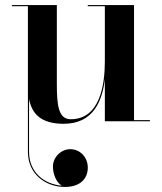

<svg xmlns="http://www.w3.org/2000/svg" viewBox="-20 -480 640 760"><path d="M258.5 110.5C220.5 110.5 189.5 143 189.5 179.5C189.5 210 204 244 225 255C156 249.5 95 203 95 121V-88C106.5 -29 142.5 10 232 10C349.5 10 385 -80.5 395 -166.5V0H573.5V-4.5H510.5V-460H327.5V-455.5H395V-237C395 -147.5 377 -8 260 -8C211 -8 205 -64 205 -148V-460H27V-455.5H90.5V121C90.5 211 162.5 260 236.5 260C298.5 260 327.5 226.5 327.5 183.5C327.5 142 296.5 110.5 258.5 110.5Z"/></svg>

Font: Bodoni* 36pt Medium
Style: Regular
Weight: 500
Version: Version 2.3